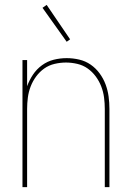

<svg xmlns="http://www.w3.org/2000/svg" viewBox="-20 -766 540 786"><path d="M72 0V-520H91V-413Q100 -438 115 -460.5Q130 -483 152 -499Q174 -515 200 -521.5Q226 -528 253 -528Q279 -528 304.5 -522Q330 -516 351 -501.5Q372 -487 387.5 -466Q403 -445 412 -421Q421 -397 424.5 -371.5Q428 -346 428 -320V0H409V-320Q409 -343 406 -366.5Q403 -390 394.5 -412Q386 -434 372 -453Q358 -472 339 -485.5Q320 -499 296.5 -504.5Q273 -510 250 -510Q227 -510 203.5 -504.5Q180 -499 161 -485.5Q142 -472 128 -453Q114 -434 105.5 -412Q97 -390 94 -366.5Q91 -343 91 -320V0ZM253 -595 154 -734 171 -746 267 -605Z"/></svg>

Font: Iosevka Term Curly Thin
Style: Regular
Weight: 100
Designer: Belleve Invis
Foundry: Belleve Invis
Version: Version 32.3.0